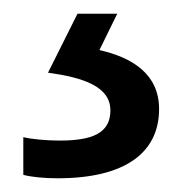

<svg xmlns="http://www.w3.org/2000/svg" viewBox="-20 -20 265 280"><path d="M212 139C212 88 173 64 125 53L151 0H93L50 86C101 93 141 106 141 141C141 174 115 185 67 185C48 185 26 183 14 180V235C25 238 44 240 64 240C162 240 212 203 212 139Z"/></svg>

Font: Noto Sans Brahmi
Style: Regular
Weight: 400
Designer: Monotype Design Team
Foundry: Monotype Imaging Inc.
Version: Version 2.004